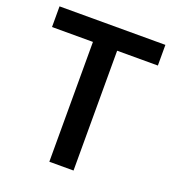

<svg xmlns="http://www.w3.org/2000/svg" viewBox="-131 -815 830 917"><g transform="rotate(20 284.5 -357.0)"><path d="M346 0V-609H553V-714H15V-609H223V0Z"/></g></svg>

Font: Noto Sans Kayah Li SemiBold
Style: Regular
Weight: 600
Designer: Monotype Design Team, Sérgio Martins
Foundry: Monotype Imaging Inc.
Version: Version 2.002